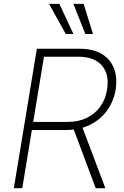

<svg xmlns="http://www.w3.org/2000/svg" viewBox="-20 -982 648 1002"><path d="M52.2 0 172.4 -727.5H397Q465.8 -727.5 510.7 -700.7Q555.7 -673.8 574.5 -626Q593.3 -578.1 583.5 -514.2Q572.8 -452.1 538.1 -404.5Q503.4 -356.9 449.7 -330.6Q396 -304.2 327.1 -303.7H126L132.8 -345.7H332.5Q388.7 -345.7 432.1 -366.5Q475.6 -387.2 503.2 -425.3Q530.8 -463.4 538.6 -514.2Q551.8 -592.8 512.2 -639.4Q472.7 -686 388.2 -686H209.5L96.2 0ZM479.5 0 356 -329.6H405.3L529.8 0ZM323.2 -804.7 235.8 -961.9H289.6L363.3 -804.7ZM425.3 -804.7 362.8 -961.9H416.5L465.3 -804.7Z"/></svg>

Font: Inter Tight ExtraLight
Style: Italic
Weight: 250
Italic angle: -9.39999°
Designer: Rasmus Andersson
Foundry: rsms
Version: Version 3.004